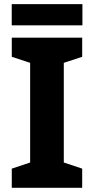

<svg xmlns="http://www.w3.org/2000/svg" viewBox="-20 -893 447 913"><path d="M370.8 0H36V-91.1L123.3 -120.2V-594.2L36 -622.9V-714H370.8V-622.9L283.4 -594.2V-120.2L370.8 -91.1ZM371.9 -873.2V-772.5H35.8V-873.2Z"/></svg>

Font: Noto Sans Oriya
Style: Regular
Weight: 400
Designer: Amélie Bonet and Sol Matas
Foundry: Google LLC
Version: Version 2.006